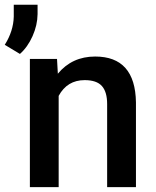

<svg xmlns="http://www.w3.org/2000/svg" viewBox="-64 -771 641 791"><path d="M0 0ZM170.9 -528.3 174.3 -467.3Q232.9 -538.1 328.1 -538.1Q493.2 -538.1 496.1 -349.1V0H377.4V-342.3Q377.4 -392.6 355.7 -416.7Q334 -440.9 284.7 -440.9Q212.9 -440.9 177.7 -376V0H59.1V-528.3ZM18.1 -548.8 -44.4 -586.4Q-8.8 -642.6 -7.3 -702.6V-751.5H90.8V-712.9Q90.3 -667.5 70.1 -622.1Q49.8 -576.7 18.1 -548.8Z"/></svg>

Font: Roboto Medium
Style: Regular
Weight: 500
Designer: Google
Version: Version 2.134; 2016; ttfautohint (v1.6)